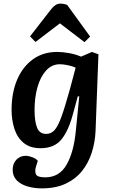

<svg xmlns="http://www.w3.org/2000/svg" viewBox="-20 -811 629 1061"><path d="M418 -278 410 -279 384 -184Q359 -89 319.5 -40.5Q280 8 204 8Q146 8 110.5 -21.5Q75 -51 59.5 -99.5Q44 -148 44 -204Q44 -298 74.5 -370Q105 -442 161.5 -483Q218 -524 296 -524Q326 -524 362 -517.5Q398 -511 428 -498L488 -524L524 -511L508 -86Q505 -23 486.5 34Q468 91 432.5 135Q397 179 342 204.5Q287 230 211 230Q170 230 133 219.5Q96 209 73 186Q50 163 50 127Q50 93 70.5 71.5Q91 50 122 50Q138 50 159 58Q180 66 189 78L180 106Q171 133 178 151Q185 169 230 169Q308 169 348 99Q388 29 399 -88ZM235 -71Q261 -71 280 -90.5Q299 -110 318.5 -163Q338 -216 366 -317L398 -437Q382 -445 356 -450.5Q330 -456 311 -456Q266 -456 234.5 -421Q203 -386 187 -329Q171 -272 171 -204Q171 -139 185 -105Q199 -71 235 -71ZM478 -609 447 -578 311 -682 176 -579 146 -610 261 -758Q286 -791 312 -791Q332 -791 351 -784Z"/></svg>

Font: Literata 12pt SemiBold
Style: Italic
Weight: 600
Italic angle: -2°
Designer: Latin by Veronika Burian and Jose Scaglione. Greek by Irene Vlachou. Cyrillic by Vera Evstafieva
Foundry: TypeTogether
Version: Version 3.002